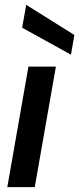

<svg xmlns="http://www.w3.org/2000/svg" viewBox="-20 -770 326 790"><path d="M10 0 97 -496H210L123 0ZM272 -545 71 -656 88 -750 286 -626Z"/></svg>

Font: Rethink Sans SemiBold
Style: Italic
Weight: 600
Italic angle: -10°
Designer: The Rethink Sans project authors (Hans Thiessen). DM Sans designed by Colophon Foundry.
Foundry: Rethink Communications LLC
Version: Version 1.001